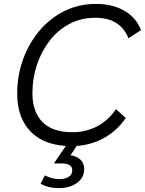

<svg xmlns="http://www.w3.org/2000/svg" viewBox="-20 -740 742 983"><path d="M624 -136Q575 -65 503 -28.5Q431 8 347 8Q212 8 140 -63Q68 -134 68 -261Q68 -352 97.5 -434.5Q127 -517 181 -581.5Q235 -646 309 -683Q383 -720 472 -720Q554 -720 615 -686Q676 -652 702 -586L638 -544Q617 -596 575 -622.5Q533 -649 467 -649Q395 -649 335.5 -617.5Q276 -586 234 -531.5Q192 -477 169 -408Q146 -339 146 -264Q146 -167 197.5 -115Q249 -63 351 -63Q418 -63 475 -92Q532 -121 574 -181ZM282 223Q251 223 228.5 217Q206 211 188 200L210 158Q227 167 245.5 172Q264 177 286 177Q313 177 331.5 165.5Q350 154 350 132Q350 97 298 97H256L334 -18H389L341 55Q374 60 392.5 78Q411 96 411 126Q411 170 374 196.5Q337 223 282 223Z"/></svg>

Font: Livvic
Style: Italic
Weight: 400
Italic angle: -10°
Designer: Jacques Le Bailly, Baron von Fonthausen
Version: Version 1.001; ttfautohint (v1.8.2)